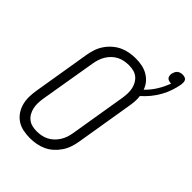

<svg xmlns="http://www.w3.org/2000/svg" viewBox="-250 -979 1098 1098"><g transform="rotate(45 299.0 -429.5)"><path d="M201 8Q173 8 146 2.5Q119 -3 97 -17.5Q75 -32 60 -54Q45 -76 38 -102Q31 -128 31.5 -156Q32 -184 37 -213L94 -558Q98 -582 106 -606.5Q114 -631 129 -653.5Q144 -676 164.5 -694Q185 -712 208.5 -723Q232 -734 257.5 -738.5Q283 -743 308 -743Q334 -743 359 -738Q384 -733 405 -721Q426 -709 442 -690.5Q458 -672 466 -648Q496 -677 517.5 -712Q539 -747 552 -784H549Q540 -784 532 -787Q524 -790 519.5 -795.5Q515 -801 514 -809.5Q513 -818 514 -826Q516 -834 520 -842.5Q524 -851 530.5 -856.5Q537 -862 545.5 -864.5Q554 -867 563 -867Q571 -867 579.5 -864.5Q588 -862 592.5 -855.5Q597 -849 597.5 -840Q598 -831 597 -822Q592 -793 582 -763.5Q572 -734 556.5 -706Q541 -678 520.5 -653Q500 -628 476 -607Q479 -587 477.5 -565.5Q476 -544 472 -522L415 -177Q411 -153 403 -128.5Q395 -104 380 -81.5Q365 -59 345 -41Q325 -23 301 -12Q277 -1 251.5 3.5Q226 8 201 8ZM201 -47Q219 -47 238 -50.5Q257 -54 274.5 -63Q292 -72 306 -85.5Q320 -99 330.5 -115.5Q341 -132 347 -150Q353 -168 356 -186L413 -531Q416 -551 416.5 -570Q417 -589 413 -607Q409 -625 400 -641Q391 -657 377 -668Q363 -679 345 -683.5Q327 -688 308 -688Q290 -688 271 -684.5Q252 -681 234.5 -672Q217 -663 203 -649.5Q189 -636 179 -619.5Q169 -603 163 -585Q157 -567 154 -549L96 -204Q93 -184 92.5 -165Q92 -146 96 -128Q100 -110 109 -94Q118 -78 132 -67Q146 -56 164 -51.5Q182 -47 201 -47Z"/></g></svg>

Font: Iosevka Term Curly Lt Obl
Style: Regular
Weight: 300
Italic angle: -9°
Designer: Belleve Invis
Foundry: Belleve Invis
Version: Version 32.3.0